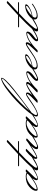

<svg xmlns="http://www.w3.org/2000/svg" viewBox="1210 -1883 655 3201"><g transform="rotate(-90 1537.5 -282.5)"><path d="M-7 2Q31 2 94.5 -36.5Q158 -75 200.5 -111Q243 -147 243 -153Q243 -159 228.5 -163Q214 -167 189 -167Q164 -167 123 -147.5Q82 -128 52 -101Q22 -74 2 -48Q-18 -22 -18 -10Q-18 2 -7 2ZM261 -166Q281 -182 283 -182Q310 -179 311 -177.5Q312 -176 312 -174Q312 -172 304 -161.5Q296 -151 257 -112Q160 -17 160 3Q160 11 167 11Q215 11 347 -80L349 -65Q216 22 161 22Q134 22 134 -3.5Q134 -29 165 -70Q47 17 -19 18Q-43 18 -43 -11Q-43 -63 23.5 -122Q90 -181 199 -181Q235 -181 261 -166Z M802 -486Q802 -482 791 -471.5Q780 -461 751.5 -434.5Q723 -408 683 -371Q643 -334 616 -309H783Q786 -309 786 -305Q786 -293 777 -293H599Q341 -49 341 -4Q341 7 355 7Q379 7 495 -66Q515 -78 519 -80L521 -65Q385 25 328 25Q298 25 298 3Q298 -28 345 -81Q407 -155 552 -292H380Q366 -292 366 -300.5Q366 -309 374 -309H569L769 -493Q774 -497 788 -496Q802 -495 802 -486Z M619 -177Q624 -181 646 -179Q657 -177 657 -174.5Q657 -172 652 -166Q647 -160 604 -118Q515 -31 515 -9Q515 -4 521 -4Q555 -4 768 -148L795 -170Q800 -174 814 -173Q828 -172 828 -163Q828 -159 825 -156Q685 -30 685 -4Q685 7 701 7Q717 7 744 -5Q771 -17 792 -29.5Q813 -42 842.5 -60.5Q872 -79 874 -80L876 -65Q830 -35 771 -5Q712 25 681.5 25Q651 25 651 0Q651 -35 705 -91Q548 11 511 11Q489 11 489 -15Q489 -70 619 -177Z M879 2Q917 2 980.5 -36.5Q1044 -75 1086.5 -111Q1129 -147 1129 -153Q1129 -159 1114.5 -163Q1100 -167 1075 -167Q1050 -167 1009 -147.5Q968 -128 938 -101Q908 -74 888 -48Q868 -22 868 -10Q868 2 879 2ZM1147 -166Q1167 -182 1169 -182Q1196 -179 1197 -177.5Q1198 -176 1198 -174Q1198 -172 1190 -161.5Q1182 -151 1143 -112Q1046 -17 1046 3Q1046 11 1053 11Q1101 11 1233 -80L1235 -65Q1102 22 1047 22Q1020 22 1020 -3.5Q1020 -29 1051 -70Q933 17 867 18Q843 18 843 -11Q843 -63 909.5 -122Q976 -181 1085 -181Q1121 -181 1147 -166Z M1822 -577Q1772 -577 1588 -416Q1404 -255 1290 -120Q1423 -211 1625 -376.5Q1827 -542 1827 -574Q1827 -577 1822 -577ZM1260 -83Q1220 -30 1220 -11.5Q1220 7 1237 7Q1284 7 1409 -80L1411 -65Q1278 22 1223 22Q1196 22 1196 -3Q1196 -58 1324.5 -201.5Q1453 -345 1608.5 -467.5Q1764 -590 1829 -590Q1841 -590 1841 -581Q1841 -557 1792.5 -505.5Q1744 -454 1662 -388Q1580 -322 1509 -268Q1438 -214 1355 -153.5Q1272 -93 1260 -83Z M1504 -127Q1456 -93 1403 -60L1400 -74L1495 -140Q1544 -175 1570 -175Q1596 -175 1596 -153Q1596 -120 1550 -74L1567 -84Q1704 -173 1738 -173Q1772 -173 1772 -155Q1772 -135 1740 -92Q1854 -171 1923 -171Q1950 -171 1950 -148Q1950 -125 1930 -100.5Q1910 -76 1886 -58Q1822 -12 1822 0Q1822 7 1833.5 7Q1845 7 1872 -5Q1899 -17 1920 -29.5Q1941 -42 1970.5 -60.5Q2000 -79 2002 -80L2004 -65Q1869 25 1815 25Q1789 25 1789 0Q1789 -17 1810.5 -40.5Q1832 -64 1857 -84Q1926 -136 1926 -153Q1926 -158 1915 -158Q1878 -158 1805 -118Q1732 -78 1643 12Q1637 18 1617.5 18Q1598 18 1598 9Q1598 5 1633 -28Q1740 -129 1740 -151Q1740 -157 1733 -157Q1710 -157 1632.5 -106.5Q1555 -56 1474 11Q1462 18 1455 18Q1424 18 1424 11Q1424 7 1451.5 -17Q1479 -41 1525.5 -89.5Q1572 -138 1572 -157Q1572 -161 1567 -161Q1549 -161 1504 -127Z M2207 -168Q2207 -176 2191 -176Q2175 -176 2126 -145.5Q2077 -115 2043 -80Q2110 -91 2158.5 -120.5Q2207 -150 2207 -168ZM2011 -27Q2011 2 2051 2Q2127 2 2240 -80L2242 -65Q2124 18 2040 18Q1980 18 1980 -32Q1980 -82 2054.5 -136Q2129 -190 2208 -190Q2233 -190 2233 -175Q2233 -151 2177.5 -117.5Q2122 -84 2032 -68Q2011 -44 2011 -27Z M2401 -92Q2515 -171 2584 -171Q2611 -171 2611 -148Q2611 -125 2591 -100.5Q2571 -76 2547 -58Q2483 -12 2483 0Q2483 7 2494.5 7Q2506 7 2533 -5Q2560 -17 2581 -29.5Q2602 -42 2631.5 -60.5Q2661 -79 2663 -80L2665 -65Q2530 25 2476 25Q2450 25 2450 0Q2450 -17 2471.5 -40.5Q2493 -64 2518 -84Q2587 -136 2587 -153Q2587 -158 2576 -158Q2539 -158 2466 -118Q2393 -78 2304 12Q2298 18 2281.5 18Q2265 18 2265 9Q2265 6 2334 -65Q2403 -136 2403 -157Q2403 -162 2396.5 -162Q2390 -162 2369.5 -149Q2349 -136 2306.5 -107.5Q2264 -79 2234 -60L2231 -74Q2246 -84 2272 -102Q2298 -120 2315 -131.5Q2332 -143 2352 -156Q2391 -180 2412 -180Q2433 -180 2433 -157.5Q2433 -135 2401 -92Z M3118 -486Q3118 -482 3107 -471.5Q3096 -461 3067.5 -434.5Q3039 -408 2999 -371Q2959 -334 2932 -309H3099Q3102 -309 3102 -305Q3102 -293 3093 -293H2915Q2657 -49 2657 -4Q2657 7 2671 7Q2695 7 2811 -66Q2831 -78 2835 -80L2837 -65Q2701 25 2644 25Q2614 25 2614 3Q2614 -28 2661 -81Q2723 -155 2868 -292H2696Q2682 -292 2682 -300.5Q2682 -309 2690 -309H2885L3085 -493Q3090 -497 3104 -496Q3118 -495 3118 -486Z M3040 -168Q3040 -176 3024 -176Q3008 -176 2959 -145.5Q2910 -115 2876 -80Q2943 -91 2991.5 -120.5Q3040 -150 3040 -168ZM2844 -27Q2844 2 2884 2Q2960 2 3073 -80L3075 -65Q2957 18 2873 18Q2813 18 2813 -32Q2813 -82 2887.5 -136Q2962 -190 3041 -190Q3066 -190 3066 -175Q3066 -151 3010.5 -117.5Q2955 -84 2865 -68Q2844 -44 2844 -27Z"/></g></svg>

Font: Monsieur La Doulaise
Style: Regular
Weight: 400
Designer: Alejandro Paul
Foundry: Alejandro Paul
Version: Version 1.000